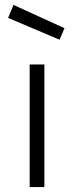

<svg xmlns="http://www.w3.org/2000/svg" viewBox="-20 -763 301 783"><path d="M101 0V-500H161V0ZM35 -743 243 -648 223 -601 13 -690Z"/></svg>

Font: TitilliumText22L Lt
Style: Thin
Weight: 300
Designer: Campivisivi
Foundry: Campivisivi
Version: 1.000